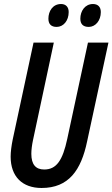

<svg xmlns="http://www.w3.org/2000/svg" viewBox="-20 -926 560 956"><path d="M422 -792C455 -792 482 -823 482 -866C482 -892 467 -906 443 -906C403 -906 380 -871 380 -833C380 -806 394 -792 422 -792ZM262 -792C296 -792 322 -823 322 -866C322 -892 307 -906 284 -906C243 -906 221 -871 221 -833C221 -806 235 -792 262 -792ZM187 10C322 10 384 -78 414 -223L520 -714H418L315 -235C292 -127 261 -82 200 -82C158 -82 136 -107 136 -160C136 -179 139 -203 144 -227L248 -714H147L43 -230C37 -200 33 -170 33 -146C33 -47 91 10 187 10Z"/></svg>

Font: Noto Sans UI Condensed Medium
Style: Italic
Weight: 500
Width: 3
Italic angle: -12°
Designer: Monotype Design Team
Foundry: Monotype Imaging Inc.
Version: Version 1.901